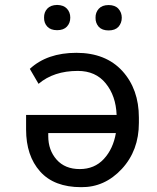

<svg xmlns="http://www.w3.org/2000/svg" viewBox="-20 -754 640 783"><path d="M452.6 -211.4H176.8V-198.7Q176.8 -141.6 210.9 -103Q245.1 -64.5 305.2 -64.5Q365.2 -64.5 403.3 -105.5Q441.4 -146.5 452.6 -211.4ZM101.6 -473.1Q172.4 -538.6 291.5 -538.6Q411.1 -538.6 479 -464.4Q546.4 -390.1 546.4 -274.4V-252.9Q546.4 -140.1 476.6 -64.9Q406.7 10.3 311 9.3Q200.7 9.3 143.6 -54.7Q86.4 -118.7 86.4 -226.1V-285.2H455.6Q452.6 -363.3 411.1 -414.1Q370.1 -464.8 297.4 -464.8Q199.2 -464.8 137.2 -412.1ZM369.6 -681.6Q369.1 -703.1 382.8 -718.3Q396.5 -733.4 422.9 -733.4Q449.2 -733.4 462.9 -718.3Q476.6 -703.1 476.6 -681.6Q476.6 -660.2 462.9 -644.5Q449.2 -629.9 422.9 -629.9Q396.5 -629.9 382.8 -644.5Q369.1 -660.2 369.6 -681.6ZM159.7 -682.1Q159.2 -704.1 172.9 -718.8Q186.5 -733.4 212.9 -733.9Q239.3 -733.4 252.9 -718.8Q266.6 -704.1 266.6 -682.1Q266.6 -660.2 252.9 -645.5Q239.3 -630.9 212.9 -630.9Q186.5 -630.9 172.9 -645.5Q159.2 -660.2 159.7 -682.1Z"/></svg>

Font: RobotoMono-Regular
Style: Regular
Weight: 400
Designer: Google
Version: Version 2.000985; 2015; ttfautohint (v1.3)